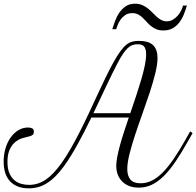

<svg xmlns="http://www.w3.org/2000/svg" viewBox="-20 -1011 1077 1054"><path d="M166 -287.6Q166 -277.3 160.9 -272.2Q155.8 -267.1 147.2 -264.2Q138.7 -261.2 127.4 -259Q116.2 -256.8 104 -252.9Q93.8 -250 79.6 -242.4Q65.4 -234.9 52.2 -220.2Q39.1 -205.6 30 -181.9Q21 -158.2 21 -122.6Q21 -85.9 31 -61.8Q41 -37.6 57.6 -22.9Q74.2 -8.3 95.5 -2.2Q116.7 3.9 139.2 3.9Q164.6 3.9 187.5 -3.4Q210.4 -10.7 231.9 -25.4Q253.4 -40 274.4 -62.5Q295.4 -85 317.4 -115.2Q344.2 -152.8 369.9 -198Q395.5 -243.2 420.4 -292.2Q445.3 -341.3 469 -392.1Q492.7 -442.9 515.4 -491.7Q538.1 -540.5 559.8 -585.4Q581.5 -630.4 602.1 -667.5Q623.5 -706.1 640.9 -729.7Q658.2 -753.4 674.1 -765.9Q689.9 -778.3 706.1 -782.5Q722.2 -786.6 741.2 -786.6Q795.9 -786.6 820.3 -763.2Q844.7 -739.7 844.7 -693.4Q844.7 -657.7 832.5 -608.4Q820.3 -559.1 801.8 -502.7Q783.2 -446.3 761.7 -386.5Q740.2 -326.7 721.7 -270.5Q703.1 -214.4 690.9 -165.8Q678.7 -117.2 678.7 -83Q678.7 -45.9 695.8 -25.4Q712.9 -4.9 752.4 -4.9Q784.7 -4.9 814.7 -20Q844.7 -35.2 874.3 -65.2Q903.8 -95.2 934.3 -140.1Q964.8 -185.1 998.5 -244.6L1023.9 -289.6L1037.1 -280.3L1011.7 -235.4Q975.6 -171.4 943.4 -123.8Q911.1 -76.2 878.9 -44.4Q846.7 -12.7 813.2 3.2Q779.8 19 741.7 19Q711.4 19 688.5 9.8Q665.5 0.5 649.9 -15.6Q634.3 -31.7 626.2 -53.5Q618.2 -75.2 618.2 -100.1Q618.2 -121.6 623.8 -150.9Q629.4 -180.2 638.9 -214.6Q648.4 -249 660.9 -287.4Q673.3 -325.7 687 -365.7H481.4Q463.4 -328.1 444.6 -291.5Q425.8 -254.9 407 -220.7Q388.2 -186.5 369.4 -156Q350.6 -125.5 332.5 -100.6Q308.6 -67.4 285.4 -44.2Q262.2 -21 238.3 -5.9Q214.4 9.3 189.5 16.1Q164.6 22.9 137.7 22.9Q72.3 22.9 36.1 -14.9Q0 -52.7 0 -124.5Q0 -163.1 10.3 -197Q20.5 -231 38.6 -256.3Q56.6 -281.7 81.1 -296.4Q105.5 -311 133.8 -311Q147.9 -311 157 -306.2Q166 -301.3 166 -287.6ZM624 -661.6Q610.8 -636.7 595.5 -605.5Q580.1 -574.2 563.5 -539.1Q546.9 -503.9 529.1 -466.1Q511.2 -428.2 492.7 -389.6H695.3Q711.4 -436.5 726.8 -482.9Q742.2 -529.3 754.6 -571.5Q767.1 -613.8 774.7 -650.1Q782.2 -686.5 782.2 -712.9Q782.2 -730 778.8 -740.7Q775.4 -751.5 769.3 -757.6Q763.2 -763.7 754.6 -765.9Q746.1 -768.1 735.8 -768.1Q719.7 -768.1 706.3 -763.2Q692.9 -758.3 680.2 -746.1Q667.5 -733.9 653.8 -713.4Q640.1 -692.9 624 -661.6ZM721.7 -990.7Q743.2 -990.7 759.8 -983.6Q776.4 -976.6 790.3 -965.8Q804.2 -955.1 816.2 -942.4Q828.1 -929.7 840.3 -918.9Q852.5 -908.2 865.7 -901.1Q878.9 -894 895.5 -894Q914.1 -894 929.2 -903.1Q944.3 -912.1 955.8 -925.3Q967.3 -938.5 974.6 -953.6Q981.9 -968.8 984.9 -980.5H1005.9Q998.5 -954.6 988.5 -930.2Q978.5 -905.8 963.4 -886.5Q948.2 -867.2 927.2 -855.5Q906.2 -843.8 877 -843.8Q854 -843.8 837.6 -850.8Q821.3 -857.9 808.3 -868.4Q795.4 -878.9 784.7 -891.4Q773.9 -903.8 762.7 -914.3Q751.5 -924.8 738 -931.9Q724.6 -939 706.5 -939Q683.1 -939 667.2 -928Q651.4 -917 641.1 -902.1Q630.9 -887.2 625.5 -872.6Q620.1 -857.9 617.7 -850.6H596.2Q602.5 -869.6 611.1 -894Q619.6 -918.5 634 -939.9Q648.4 -961.4 669.4 -976.1Q690.4 -990.7 721.7 -990.7Z"/></svg>

Font: Petit Formal Script
Style: Regular
Weight: 400
Version: Version 1.001; ttfautohint (v0.8) -G 200 -r 50